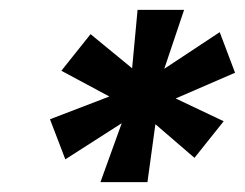

<svg xmlns="http://www.w3.org/2000/svg" viewBox="-20 -708 495 388"><path d="M183 -340 226 -459 112 -386 81 -467 201 -513 104 -565 163 -639 247 -570 258 -688H352L312 -569L424 -643L455 -561L335 -509L432 -463L373 -389L294 -457L278 -340Z"/></svg>

Font: Saira Semi Condensed Black
Style: Italic
Weight: 900
Width: 4
Italic angle: -12°
Designer: Hector Gatti with collaboration of the Omnibus-Type team
Foundry: Omnibus-Type
Version: Version 1.001; ttfautohint (v1.8)